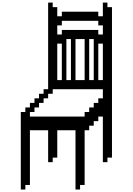

<svg xmlns="http://www.w3.org/2000/svg" viewBox="-20 -1306 1040 1504"><path d="M857.1 -71.4V-1250H821.4V-1285.7H785.7V-1178.6H750V-1214.3H464.3V-1178.6H428.6V-1250H392.9V-1285.7H357.1V-607.1H321.4V-571.4H285.7V-535.7H250V-500H214.3V-464.3H178.6V-428.6H142.9V178.6H178.6V142.9H214.3V-285.7H357.1V-35.7H392.9V-71.4H428.6V-285.7H571.4V178.6H607.1V142.9H642.9V-285.7H678.6V-321.4H714.3V-357.1H750V-392.9H785.7V-35.7H821.4V-71.4ZM464.3 -1142.9H750V-1107.1H785.7V-1035.7H750V-1071.4H464.3V-1035.7H428.6V-1107.1H464.3ZM428.6 -678.6V-964.3H464.3V-678.6ZM678.6 -1000H714.3V-678.6H678.6ZM571.4 -1000H642.9V-678.6H571.4ZM500 -1000H535.7V-678.6H500ZM750 -678.6V-964.3H785.7V-678.6ZM785.7 -535.7H750V-500H714.3V-464.3H678.6V-428.6H642.9V-392.9H214.3V-428.6H250V-464.3H285.7V-500H321.4V-535.7H357.1V-571.4H392.9V-607.1H785.7Z"/></svg>

Font: Gossip Icons High Pixel
Style: Regular
Weight: 500
Designer: Deborah Khodanovich
Version: Version 1.001;Glyphs 3.3.1 (3343)